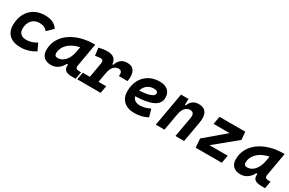

<svg xmlns="http://www.w3.org/2000/svg" viewBox="113 -1544 3876 2572"><g transform="rotate(30 2051.0 -258.0)"><path d="M297.4 -115.7Q341.3 -115.7 383.5 -129.4Q425.8 -143.1 458.5 -165.5L508.3 -58.1Q462.4 -27.3 403.6 -8.8Q344.7 9.8 283.2 9.8Q170.9 9.8 109.1 -45.2Q47.4 -100.1 47.4 -199.7Q47.4 -298.8 85.7 -372.3Q124 -445.8 193.6 -486.6Q263.2 -527.3 356.4 -527.3Q429.2 -527.3 477.3 -505.4Q525.4 -483.4 558.6 -434.6L468.3 -347.2Q444.3 -376 414.6 -388.9Q384.8 -401.9 342.8 -401.9Q270.5 -401.9 226.8 -352.1Q183.1 -302.2 182.6 -220.2Q183.1 -170.4 213.1 -143.1Q243.2 -115.7 297.4 -115.7Z M754.9 10.3Q681.6 10.3 641.6 -27.8Q601.6 -65.9 601.6 -135.3Q601.6 -223.1 640.6 -294.7Q679.7 -366.2 750.2 -417Q820.8 -467.8 915.5 -495.1Q1010.3 -522.5 1121.6 -522.5H1133.8L1071.8 -166.5Q1065.9 -132.3 1078.6 -119.6Q1091.3 -106.9 1131.3 -106.9H1154.8L1135.3 4.9H1082Q1032.2 4.9 1004.4 -5.1Q976.6 -15.1 964.6 -31.7Q952.6 -48.3 950.7 -68.6Q948.7 -88.9 951.2 -109.4H933.1Q903.3 -51.8 857.4 -20.8Q811.5 10.3 754.9 10.3ZM786.6 -115.2Q850.6 -115.2 899.2 -170.2Q947.8 -225.1 965.3 -325.7L976.6 -390.6Q907.2 -377.9 853 -345.5Q798.8 -313 767.8 -265.9Q736.8 -218.8 736.8 -162.1Q736.8 -115.2 786.6 -115.2Z M1157.2 0 1177.2 -113.3H1286.6L1327.1 -345.2Q1337.4 -401.9 1285.2 -401.9Q1248 -401.9 1205.6 -390.6L1190.4 -508.8Q1260.3 -527.3 1325.2 -527.3Q1455.1 -527.3 1463.9 -409.2H1478Q1495.1 -465.8 1533.2 -496.6Q1571.3 -527.3 1628.9 -527.3Q1707 -527.3 1738.5 -473.9Q1770 -420.4 1752.9 -316.4H1618.2Q1625 -357.9 1611.8 -379.9Q1598.6 -401.9 1568.8 -401.9Q1527.3 -401.9 1493.2 -368.7Q1459 -335.4 1444.8 -249.5V-251L1420.9 -113.3H1539.6L1519.5 0Z M2059.6 -115.7Q2094.7 -115.7 2134.8 -126.5Q2174.8 -137.2 2211.9 -156.7L2245.6 -41Q2199.2 -13.7 2146.5 -2Q2093.8 9.8 2045.4 9.8Q1938 9.8 1877.7 -45.7Q1817.4 -101.1 1817.4 -199.7Q1817.4 -298.3 1856.9 -371.8Q1896.5 -445.3 1967.5 -486.3Q2038.6 -527.3 2133.3 -527.3Q2213.4 -527.3 2258.5 -487.3Q2303.7 -447.3 2303.7 -376Q2303.7 -284.2 2211.7 -240.2Q2119.6 -196.3 1942.9 -191.4Q1950.7 -155.3 1981 -135.5Q2011.2 -115.7 2059.6 -115.7ZM1950.2 -284.7Q2056.2 -289.6 2114.7 -310.5Q2173.3 -331.5 2173.3 -365.7Q2173.3 -406.2 2109.9 -406.2Q2050.8 -406.2 2008.8 -373.5Q1966.8 -340.8 1950.2 -284.7Z M2372.1 0 2463.4 -517.6H2579.1L2576.7 -423.8H2590.8Q2607.4 -473.1 2643.6 -500.2Q2679.7 -527.3 2734.4 -527.3Q2817.4 -527.3 2850.8 -473.6Q2884.3 -419.9 2865.7 -315.4L2810.1 0H2675.8L2731 -312.5Q2738.8 -356.4 2723.6 -379.2Q2708.5 -401.9 2674.3 -401.9Q2632.8 -401.9 2598.6 -368.7Q2564.5 -335.4 2550.3 -249.5V-250.5L2506.3 0Z M3467.8 -396 3132.3 -121.6H3414.6L3393.1 0H2988.8L2978.5 -136.7L3284.7 -396H3037.1L3058.6 -517.6H3457Z M3684.6 10.3Q3611.3 10.3 3571.3 -27.8Q3531.2 -65.9 3531.2 -135.3Q3531.2 -223.1 3570.3 -294.7Q3609.4 -366.2 3679.9 -417Q3750.5 -467.8 3845.2 -495.1Q3939.9 -522.5 4051.3 -522.5H4063.5L4001.5 -166.5Q3995.6 -132.3 4008.3 -119.6Q4021 -106.9 4061 -106.9H4084.5L4064.9 4.9H4011.7Q3961.9 4.9 3934.1 -5.1Q3906.2 -15.1 3894.3 -31.7Q3882.3 -48.3 3880.4 -68.6Q3878.4 -88.9 3880.9 -109.4H3862.8Q3833 -51.8 3787.1 -20.8Q3741.2 10.3 3684.6 10.3ZM3716.3 -115.2Q3780.3 -115.2 3828.9 -170.2Q3877.4 -225.1 3895 -325.7L3906.2 -390.6Q3836.9 -377.9 3782.7 -345.5Q3728.5 -313 3697.5 -265.9Q3666.5 -218.8 3666.5 -162.1Q3666.5 -115.2 3716.3 -115.2Z"/></g></svg>

Font: Cascadia Mono
Style: Bold Italic
Weight: 700
Italic angle: -10°
Monospace: yes
Designer: Aaron Bell
Foundry: Saja Typeworks
Version: Version 2404.023; ttfautohint (v1.8.4)